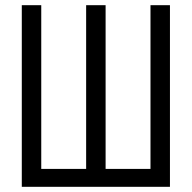

<svg xmlns="http://www.w3.org/2000/svg" viewBox="-20 -720 739 740"><path d="M64 0V-700H139V-69H312V-700H387V-69H560V-700H635V0Z"/></svg>

Font: PT Sans Narrow
Style: Regular
Weight: 400
Width: 3
Designer: A.Korolkova, O.Umpeleva, V.Yefimov
Foundry: ParaType Ltd
Version: Version 2.003W OFL